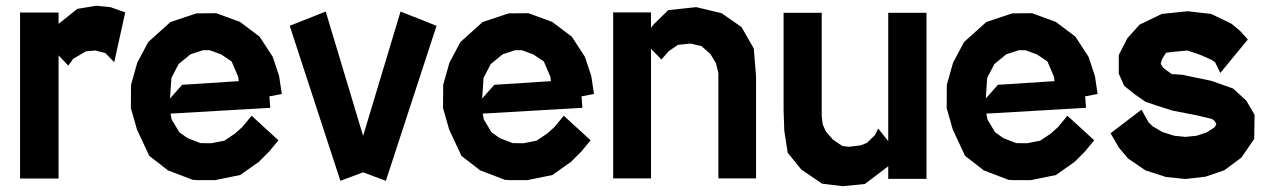

<svg xmlns="http://www.w3.org/2000/svg" viewBox="-20 -617 4377 664"><path d="M312.5 -597.2 361.8 -592.3 413.1 -574.2 375 -401.9 344.2 -433.6 309.6 -442.4 277.3 -439.5 232.9 -413.6 216.3 -390.1 182.6 -425.3V0.5H49.3V-573.7H182.6V-534.7L247.6 -586.4Z M793 -155.3 817.9 -177.7 850.1 -216.8 942.9 -131.8 911.1 -93.3 875.5 -57.6 810.5 -11.7 724.1 5.9H660.2L646.5 4.9L561 -27.8L496.1 -78.1L453.6 -169.4L432.6 -243.2L433.1 -323.7L454.6 -399.9L492.7 -471.7L569.8 -541L659.7 -570.8L728 -571.3L810.5 -541L877.9 -490.2L923.3 -420.4L945.3 -354L954.6 -292L911.6 -283.7L914.6 -244.1L569.8 -224.1L573.7 -203.6L600.1 -159.7L628.9 -139.2L673.3 -122.1L710.4 -121.6L755.9 -130.4ZM638.7 -429.2 597.7 -395.5 572.8 -347.7 567.9 -276.4 609.9 -323.7 805.7 -336.4 803.7 -351.6 781.2 -404.3 745.1 -428.7 705.1 -443.4H682.1Z M1365.2 -577.1 1489.7 -527.8 1314.5 8.3 1235.8 -21 1157.2 8.3 981.9 -527.8 1106.4 -577.1 1235.8 -147Z M1872.6 -155.3 1897.5 -177.7 1929.7 -216.8 2022.5 -131.8 1990.7 -93.3 1955.1 -57.6 1890.1 -11.7 1803.7 5.9H1739.7L1726.1 4.9L1640.6 -27.8L1575.7 -78.1L1533.2 -169.4L1512.2 -243.2L1512.7 -323.7L1534.2 -399.9L1572.3 -471.7L1649.4 -541L1739.3 -570.8L1807.6 -571.3L1890.1 -541L1957.5 -490.2L2002.9 -420.4L2024.9 -354L2034.2 -292L1991.2 -283.7L1994.1 -244.1L1649.4 -224.1L1653.3 -203.6L1679.7 -159.7L1708.5 -139.2L1752.9 -122.1L1790 -121.6L1835.4 -130.4ZM1718.3 -429.2 1677.2 -395.5 1652.3 -347.7 1647.5 -276.4 1689.5 -323.7 1885.3 -336.4 1883.3 -351.6 1860.8 -404.3 1824.7 -428.7 1784.7 -443.4H1761.7Z M2544.4 -523.4 2586.9 -449.2 2594.7 -352.5V0H2464.4V-363.8L2456.1 -398.4L2436.5 -430.7L2405.8 -457.5L2368.7 -466.3L2324.7 -461.9L2292 -439.5L2267.6 -411.1L2231.4 -448.2V0H2100.6V-574.2H2231.4V-521L2240.7 -532.7L2291 -582L2387.7 -592.3L2475.6 -571.3Z M3051.8 -128.9V-572.8H3184.1V1.5H3051.8V-42L2970.7 19.5L2894 26.9L2822.8 18.1L2751 -30.8L2704.1 -88.9L2692.4 -164.1L2689.9 -234.9V-572.8H2821.8V-214.8L2825.2 -187L2835.9 -162.6L2859.9 -134.8L2892.6 -112.3L2915.5 -109.4L2956.5 -114.3L2978.5 -123L3005.9 -149.9L3017.1 -172.4Z M3614.3 -155.3 3639.2 -177.7 3671.4 -216.8 3764.2 -131.8 3732.4 -93.3 3696.8 -57.6 3631.8 -11.7 3545.4 5.9H3481.4L3467.8 4.9L3382.3 -27.8L3317.4 -78.1L3274.9 -169.4L3253.9 -243.2L3254.4 -323.7L3275.9 -399.9L3314 -471.7L3391.1 -541L3481 -570.8L3549.3 -571.3L3631.8 -541L3699.2 -490.2L3744.6 -420.4L3766.6 -354L3775.9 -292L3732.9 -283.7L3735.8 -244.1L3391.1 -224.1L3395 -203.6L3421.4 -159.7L3450.2 -139.2L3494.6 -122.1L3531.7 -121.6L3577.1 -130.4ZM3460 -429.2 3418.9 -395.5 3394 -347.7 3389.2 -276.4 3431.2 -323.7 3627 -336.4 3625 -351.6 3602.5 -404.3 3566.4 -428.7 3526.4 -443.4H3503.4Z M4290.5 -268.6 4318.8 -219.7 4317.4 -136.2 4272.9 -71.8 4214.4 -28.3 4148.9 -5.9 4079.1 2 4012.2 -4.9 3941.4 -27.8 3881.3 -68.8 3849.6 -106.4 3820.8 -156.2 3927.7 -237.8 3952.1 -193.8 3966.3 -180.2 4000.5 -160.2 4041 -147.5 4079.6 -143.6 4118.2 -147.5 4153.3 -159.2 4179.7 -176.3 4186 -185.5V-189L4180.7 -198.2L4171.4 -205.6L4118.2 -218.3L4035.2 -234.4L3978.5 -252.4L3941.4 -265.1L3904.8 -290.5L3867.7 -320.3L3849.1 -362.3V-426.8L3878.9 -484.9L3920.9 -531.7L3997.6 -568.8L4087.4 -578.1L4168.5 -568.8L4239.3 -534.7L4270.5 -508.3L4295.4 -480.5L4200.2 -364.7L4182.1 -401.9L4169.9 -410.2L4129.9 -427.7L4086.4 -442.4L4036.1 -437.5L4012.7 -434.6L3999 -413.1L3994.1 -396.5L4002 -383.8L4010.3 -376.5L4032.7 -360.8L4068.8 -358.4L4169.4 -337.4L4244.1 -311Z"/></svg>

Font: Gap Sans
Style: Black
Weight: 400
Designer: Alexandre Liziard and Etienne Ozeray
Foundry: Interstices.io
Version: Version 1.6.1 - December 3. 2014